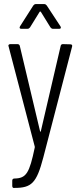

<svg xmlns="http://www.w3.org/2000/svg" viewBox="-20 -720 394 940"><path d="M84 -579H115C120 -579 124 -582 127 -586L174 -662C175 -664 179 -664 180 -662L227 -586C230 -582 234 -579 239 -579H270C275 -579 278 -581 278 -585C278 -587 277 -589 276 -591L209 -693C206 -697 202 -700 197 -700H155C150 -700 146 -697 143 -693L78 -591C74 -584 76 -579 84 -579ZM46 200H51C134 200 159 177 192 51L333 -492C335 -498 332 -503 325 -503L288 -504C282 -504 278 -501 277 -495L180 -78C179 -74 177 -74 176 -78L77 -495C76 -500 72 -504 66 -504H31C25 -504 21 -501 21 -496C21 -495 22 -494 22 -493L150 -3C150 -1 151 1 150 3C124 127 109 153 51 154H50C44 154 40 158 40 164V190C40 196 43 200 46 200Z"/></svg>

Font: Barlow Condensed Light
Style: Regular
Weight: 300
Width: 3
Designer: Jeremy Tribby
Foundry: Tribby Type
Version: Version 1.422;hotconv 1.0.109;makeotfexe 2.5.65596